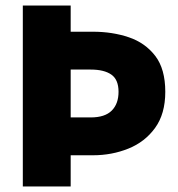

<svg xmlns="http://www.w3.org/2000/svg" viewBox="-20 -670 640 690"><path d="M62 0V-650H234V-556H314Q384 -556 443 -536Q502 -516 538 -469Q574 -422 574 -340Q574 -261 537.5 -210.5Q501 -160 441.5 -136Q382 -112 314 -112H234V0ZM234 -248H306Q357 -248 381.5 -272.5Q406 -297 406 -340Q406 -384 380 -402Q354 -420 306 -420H234Z"/></svg>

Font: Source Code Pro ExtraLight Black
Style: Regular
Weight: 900
Monospace: yes
Version: Version 1.018;hotconv 1.0.116;makeotfexe 2.5.65601